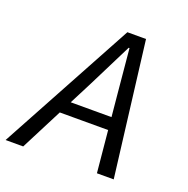

<svg xmlns="http://www.w3.org/2000/svg" viewBox="-143 -769 862 881"><g transform="rotate(20 288.0 -328.0)"><path d="M-24 0H62L256 -379C292 -451 325 -518 362 -591H366C373 -520 379 -447 386 -377L422 0H504L423 -656H332L-24 0ZM137 -204H429L440 -265H152L137 -204Z"/></g></svg>

Font: Source Code Variable
Style: Italic
Weight: 400
Italic angle: -11°
Monospace: yes
Designer: Paul D. Hunt, Teo Tuominen
Foundry: Adobe Systems Incorporated
Version: Version 1.005;PS 1.0;hotconv 16.6.54;makeotf.lib2.5.65590